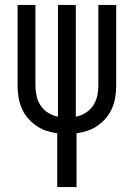

<svg xmlns="http://www.w3.org/2000/svg" viewBox="-20 -540 540 775"><path d="M211 215V-2Q188 -5 166 -12.5Q144 -20 125 -33.5Q106 -47 91 -65Q76 -83 67 -104.5Q58 -126 54.5 -149Q51 -172 51 -195V-520H123V-195Q123 -174 127.5 -153Q132 -132 144 -114Q156 -96 174.5 -84.5Q193 -73 214 -69V-520H286V-69Q307 -73 325.5 -84.5Q344 -96 356 -114Q368 -132 372.5 -153Q377 -174 377 -195V-520H449V-195Q449 -172 445.5 -149Q442 -126 433 -104.5Q424 -83 409 -65Q394 -47 375 -33.5Q356 -20 334 -12.5Q312 -5 289 -2V215Z"/></svg>

Font: Moesevka
Style: Regular
Weight: 400
Monospace: yes
Designer: Belleve Invis
Foundry: Belleve Invis
Version: Version 32.5.0; ttfautohint (v1.8.4)